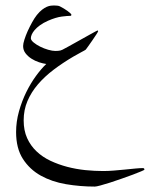

<svg xmlns="http://www.w3.org/2000/svg" viewBox="-20 -335 550 705"><path d="M510.3 288.1Q510.3 289.1 498.3 294.2Q486.3 299.3 468 306.2Q449.7 313 427.5 320.8Q405.3 328.6 385 335.2Q364.7 341.8 349.1 345.9Q333.5 350.1 328.1 350.1Q273.9 350.1 222.2 341.3Q170.4 332.5 129.6 309.8Q88.9 287.1 64 248.3Q39.1 209.5 39.1 149.9Q39.1 111.8 49.6 74.2Q60.1 36.6 76.4 3.4Q92.8 -29.8 112.3 -56.4Q131.8 -83 149.9 -100.1Q138.2 -101.6 123.3 -106.4Q108.4 -111.3 95.5 -119.6Q82.5 -127.9 73.7 -139.4Q64.9 -150.9 64.9 -166Q64.9 -174.8 69.6 -189.5Q74.2 -204.1 81.5 -220.5Q88.9 -236.8 97.7 -252.7Q106.4 -268.6 115.2 -279.8Q125.5 -292.5 134.8 -299.6Q144 -306.6 152.1 -310.1Q160.2 -313.5 167 -314.2Q173.8 -314.9 178.2 -314.9Q184.1 -314.9 190.7 -314.2Q197.3 -313.5 201.2 -311Q207 -308.1 214.4 -303.7Q221.7 -299.3 227.8 -294.9Q233.9 -290.5 238 -286.6Q242.2 -282.7 242.2 -280.8Q242.2 -279.8 241.7 -278.8Q240.7 -276.9 239.3 -276.9Q228.5 -276.9 207 -274.2Q185.5 -271.5 156.2 -258.8Q138.7 -251 126.7 -242.2Q114.7 -233.4 107.4 -224.9Q100.1 -216.3 96.7 -208.5Q93.3 -200.7 93.3 -194.8Q93.3 -187.5 103.3 -179.2Q113.3 -170.9 127.4 -163.8Q141.6 -156.7 157 -152.3Q172.4 -147.9 183.1 -147.9Q186 -147.9 194.1 -148.4Q202.1 -148.9 209 -152.3Q218.3 -157.2 231 -164.1Q243.7 -170.9 257.8 -179Q272 -187 286.1 -194.8Q300.3 -202.6 311.5 -209Q322.8 -215.3 330.1 -219.2Q337.4 -223.1 337.9 -223.1Q340.3 -223.1 340.3 -220.2Q340.3 -218.8 333.7 -208.5Q327.1 -198.2 318.8 -186.3Q310.5 -174.3 303.2 -164.1Q295.9 -153.8 294.9 -152.8Q292 -150.4 278.8 -143.6Q265.6 -136.7 249 -127Q210 -104 176.8 -78.9Q143.6 -53.7 119.1 -25.1Q94.7 3.4 80.8 36.1Q66.9 68.8 66.9 106.9Q66.9 144 79.6 172.1Q92.3 200.2 114.3 220.9Q136.2 241.7 165.3 255.4Q194.3 269 226.8 277.6Q259.3 286.1 293.2 289.6Q327.1 293 358.9 293Q377 293 397.9 291.3Q418.9 289.6 439 287.6Q459 285.6 476.3 283.9Q493.7 282.2 504.9 282.2Q510.3 282.2 510.3 288.1Z"/></svg>

Font: Scheherazade Rohingya
Style: Regular
Weight: 400
Designer: SIL International
Foundry: SIL International
Version: Version 2.000 (build 440/429)